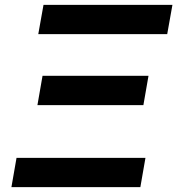

<svg xmlns="http://www.w3.org/2000/svg" viewBox="-20 -770 730 790"><path d="M155 -458H591L570 -337.5H134ZM48 -120.5H578.5L557.5 0H27ZM159 -750H689.5L668 -629.5H137.5Z"/></svg>

Font: B612
Style: Bold Italic
Weight: 700
Italic angle: -10°
Designer: Nicolas Chauveau, Thomas Paillot, Jonathan Favre-Lamarine, Jean-Luc Vinot
Foundry: AIRBUS
Version: Version 1.008